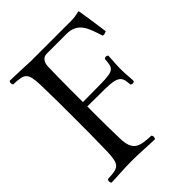

<svg xmlns="http://www.w3.org/2000/svg" viewBox="-188 -760 873 873"><g transform="rotate(-45 248.5 -323.5)"><path d="M189 -109C186 -193 187 -318 187 -318L304 -317C389 -316 393 -295 396 -250C402 -244 412 -244 418 -250C417 -285 414 -298 414 -328C414 -362 417 -384 418 -414C412 -420 402 -420 396 -414C393 -359 389 -348 304 -347L187 -346C187 -346 186 -492 189 -574C190 -598 202 -618 226 -618H352C427 -618 442 -565 464 -496C475 -494 477 -496 485 -499C486 -500 487 -500 488 -501C483 -542 468 -641 466 -649C466 -651 465 -652 462 -652C445 -649 436 -645 412 -645H150C150 -645 70 -649 20 -650C14 -644 14 -633 20 -627C90 -624 103 -619 106 -536C108 -454 108 -404 108 -321C108 -238 108 -191 106 -109C103 -26 90 -21 20 -18C14 -12 14 -1 20 5C69 4 101 0 152 0C209 0 250 4 299 5C305 -1 305 -12 299 -18C229 -21 191 -26 189 -109Z"/></g></svg>

Font: Libertinus Serif Display
Style: Regular
Weight: 400
Designer: Philipp H. Poll, Khaled Hosny
Foundry: Caleb Maclennan
Version: Version 7.050;RELEASE